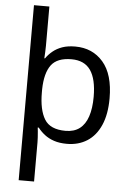

<svg xmlns="http://www.w3.org/2000/svg" viewBox="-64 -807 743 1093"><g transform="rotate(5 307.5 -260.0)"><path d="M560 -269Q560 -178 532.5 -115.5Q505 -53 455.5 -21.5Q406 10 340 10Q298 10 266.5 -0.5Q235 -11 212 -29Q189 -47 173 -68H167Q168 -61 169.5 -45Q171 -29 172 -12Q173 5 173 16V240H85V-760H173V-536Q173 -522 172 -499.5Q171 -477 170 -464H174Q190 -487 212.5 -505.5Q235 -524 266 -535Q297 -546 340 -546Q439 -546 499.5 -476Q560 -406 560 -269ZM469 -270Q469 -371 434 -421.5Q399 -472 325 -472Q243 -472 209 -426Q175 -380 173 -288V-269Q173 -170 205.5 -116.5Q238 -63 326 -63Q375 -63 406.5 -87Q438 -111 453.5 -157.5Q469 -204 469 -270Z"/></g></svg>

Font: Noto Sans Lao Looped
Style: Regular
Weight: 400
Designer: Mark Frömberg, Ben Mitchell
Foundry: The Fontpad Ltd
Version: Version 1.001